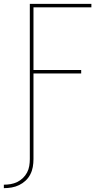

<svg xmlns="http://www.w3.org/2000/svg" viewBox="-47 -755 567 998"><path d="M-27 223V205Q-9 205 8.5 202Q26 199 42.5 191Q59 183 72 170.5Q85 158 93.5 142Q102 126 105 108Q108 90 108 72V-735H428V-717H127V-391H375V-373H127V72Q127 93 123.5 113Q120 133 110.5 151.5Q101 170 86 184Q71 198 52.5 207Q34 216 13.5 219.5Q-7 223 -27 223Z"/></svg>

Font: Iosevka SS18 Thin
Style: Regular
Weight: 100
Monospace: yes
Designer: Belleve Invis
Foundry: Belleve Invis
Version: Version 25.1.1; ttfautohint (v1.8.4)